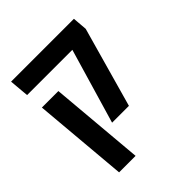

<svg xmlns="http://www.w3.org/2000/svg" viewBox="-198 -743 996 996"><g transform="rotate(-45 300.0 -244.5)"><path d="M383 -501H51L41.5 -609H502.5L509 -529L385 -88H261.5ZM59.5 -401H180.5L226 120H105Z"/></g></svg>

Font: JuliaMono SemiBold
Style: Italic
Weight: 600
Italic angle: -9°
Monospace: yes
Designer: cormullion
Foundry: corm
Version: Version 0.056; ttfautohint (v1.8.4)